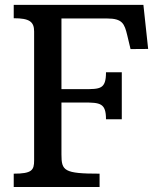

<svg xmlns="http://www.w3.org/2000/svg" viewBox="-20 -752 661 772"><path d="M35.2 0H380.4V-53.7C236.8 -53.7 227.1 -65.4 227.1 -131.3V-339.8H316.9C382.8 -339.8 406.2 -337.4 406.2 -272.5H469.7V-461.4H406.2C406.2 -393.1 382.8 -393.6 316.9 -393.6H227.1V-677.7H410.6C472.2 -677.7 480.5 -656.7 491.7 -609.9L504.9 -554.7L575.7 -555.2L556.6 -732.4H35.2V-678.7C98.6 -678.7 117.2 -664.6 117.2 -625.5V-106.9C117.2 -67.9 108.4 -53.7 35.2 -53.7Z"/></svg>

Font: Arbutus Slab
Style: Regular
Weight: 400
Designer: Karolina Lach
Foundry: Karolina Lach
Version: Version 1.001